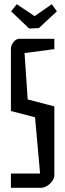

<svg xmlns="http://www.w3.org/2000/svg" viewBox="-20 -895 311 915"><path d="M32 -68H171L147 -336L32 -366V-663Q32 -679 44.5 -694.5Q57 -710 72 -710H239V-661L97 -642L112 -421L239 -388V-60Q239 -39 218 -19.5Q197 0 175 0H32ZM33 -841 60 -875 145 -818 227 -875 251 -841 165 -761 119 -759Z"/></svg>

Font: Bahianita
Style: Regular
Weight: 400
Designer: Pablo Cosgaya & Dani Raskovsky
Foundry: Pablo Cosgaya & Dani Raskovsky
Version: Version 1.008